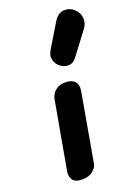

<svg xmlns="http://www.w3.org/2000/svg" viewBox="-159 -921 722 990"><g transform="rotate(-20 202.0 -426.0)"><path d="M114 0Q77.5 0 64.2 -18.5Q51 -37 54.5 -62.5L122 -440.5Q123.5 -449 131.2 -463.2Q139 -477.5 156.5 -489Q174 -500.5 204 -500.5Q238 -500.5 254.2 -482Q270.5 -463.5 265 -432L198 -52.5Q195.5 -37 174.5 -18.5Q153.5 0 114 0ZM211.5 -588.5Q188.5 -602.5 180.2 -628.8Q172 -655 188.5 -682.5L265.5 -810Q289.5 -850 322.2 -851.8Q355 -853.5 378 -832Q401.5 -811 403.8 -781Q406 -751 387.5 -726.5L295 -604Q276.5 -579.5 254.8 -577.5Q233 -575.5 211.5 -588.5Z"/></g></svg>

Font: Edu VIC WA NT Hand Pre
Style: Regular
Weight: 400
Designer: Tina and Corey Anderson, Eben Sorkin, Mirko Velimirovic
Foundry: Google for Education
Version: Version 1.000